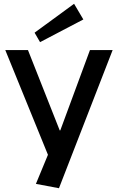

<svg xmlns="http://www.w3.org/2000/svg" viewBox="-20 -805 624 1016"><path d="M170 168 252 -30 241 32 8 -540H128L296 -115H299L456 -540H576L292 191ZM421 -702 192 -582 163 -632 372 -785Z"/></svg>

Font: Pathway Extreme 72pt SemiBold
Style: Regular
Weight: 600
Designer: Eduardo Rodriguez Tunni
Foundry: Eduardo Rodriguez Tunni
Version: Version 1.001;gftools[0.9.26]